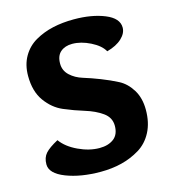

<svg xmlns="http://www.w3.org/2000/svg" viewBox="-104 -757 754 850"><g transform="rotate(-15 273.5 -331.5)"><path d="M419 -498Q403 -527 360 -548.5Q317 -570 277 -570Q244 -570 223.5 -552.5Q203 -535 203 -499Q203 -467 226.5 -445Q250 -423 284.5 -412.5Q319 -402 360 -386Q401 -370 435.5 -352Q470 -334 493.5 -296Q517 -258 517 -204Q517 -145 494.5 -102Q472 -59 433 -35.5Q394 -12 349.5 -1Q305 10 254 10Q162 10 95.5 -16Q29 -42 29 -84Q29 -115 46 -134Q63 -153 104 -175Q129 -140 179 -116.5Q229 -93 276 -93Q316 -93 341 -112Q366 -131 366 -171Q366 -209 333.5 -232Q301 -255 255 -269Q209 -283 163 -302.5Q117 -322 84.5 -367Q52 -412 52 -483Q52 -534 74 -572Q96 -610 133.5 -631.5Q171 -653 215.5 -663Q260 -673 312 -673Q394 -673 453 -649Q512 -625 512 -582Q512 -556 487.5 -533Q463 -510 419 -498Z"/></g></svg>

Font: Overlock
Style: Black
Weight: 900
Designer: Dario Muhafara
Foundry: Dario Manuel Muhafara
Version: Version 1.001